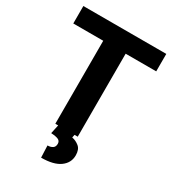

<svg xmlns="http://www.w3.org/2000/svg" viewBox="-219 -832 1063 1177"><g transform="rotate(30 312.5 -243.5)"><path d="M606 -710.9V-587.4H389.6V0H231V-587.4H19V-710.9ZM252.9 -7.8H368.7L362.8 21Q390.1 25.9 413.3 44.7Q436.5 63.5 436.5 105.5Q436.5 158.7 391.6 191.2Q346.7 223.6 259.3 223.6L255.9 139.2Q277.3 139.2 291.5 129.9Q305.7 120.6 305.7 99.6Q305.7 80.1 289.8 72.3Q273.9 64.5 237.8 62.5Z"/></g></svg>

Font: Vazirmatn RD ExtraBold
Style: Regular
Weight: 800
Designer: Saber Rastikerdar
Foundry: Saber Rastikerdar
Version: Version 32.102